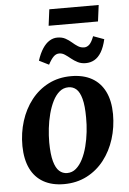

<svg xmlns="http://www.w3.org/2000/svg" viewBox="-62 -986 704 1044"><g transform="rotate(-5 290.0 -464.0)"><path d="M333.5 -568.5Q400 -568.5 446.5 -542.5Q493 -516.5 517.8 -466.2Q542.5 -416 543 -343Q543 -271.5 522.8 -207.5Q502.5 -143.5 463.8 -93.8Q425 -44 369.5 -15.5Q314 13 244.5 13Q179.5 13 133 -13.2Q86.5 -39.5 62.2 -89.8Q38 -140 37 -212.5Q36.5 -284.5 56.8 -348.8Q77 -413 115.8 -462.5Q154.5 -512 209.5 -540.2Q264.5 -568.5 333.5 -568.5ZM314 -509.5Q286 -509.5 264.8 -491.5Q243.5 -473.5 228.2 -443Q213 -412.5 203 -374.5Q193 -336.5 188.5 -296.5Q184 -256.5 184 -219.5Q184.5 -154.5 195 -116.5Q205.5 -78.5 224 -62Q242.5 -45.5 267 -45.5Q294.5 -45.5 315.5 -63.5Q336.5 -81.5 352 -112Q367.5 -142.5 377.2 -180.5Q387 -218.5 391.5 -258.8Q396 -299 395.5 -336.5Q395.5 -402 385.2 -439.8Q375 -477.5 357 -493.5Q339 -509.5 314 -509.5ZM167 -667.5Q179.5 -706.5 196.5 -732.5Q213.5 -758.5 234 -771.2Q254.5 -784 277 -784Q303 -784 321.2 -774Q339.5 -764 354.5 -750.8Q369.5 -737.5 384.8 -727.8Q400 -718 418.5 -718Q434 -718 447 -730.2Q460 -742.5 472 -774.5L531 -753Q521 -709.5 504.8 -682.8Q488.5 -656 467 -644Q445.5 -632 419.5 -632Q395 -632 376 -641.8Q357 -651.5 341.2 -664.5Q325.5 -677.5 310.8 -687.2Q296 -697 280 -697Q262.5 -697 248.8 -683.2Q235 -669.5 220 -641ZM247.5 -941H517L505.5 -852H236Z"/></g></svg>

Font: Merriweather Light 18pt
Style: Bold Italic
Weight: 700
Italic angle: -7.8°
Version: Version 2.101